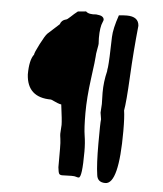

<svg xmlns="http://www.w3.org/2000/svg" viewBox="-49 -676 617 727"><g transform="rotate(5 260.0 -312.5)"><path d="M339 -289 338 -332Q338 -374 348 -414Q348 -420 350 -430Q353 -456 355 -545Q356 -577 374 -629Q392 -631 404 -631Q449 -631 451 -596Q441 -500 436 -402Q431 -304 425 -272Q429 -248 429 -194Q429 8 378 8Q348 8 345 -20Q339 -59 339 -139Q339 -219 341 -231L337 -256ZM192 -163 194 -197Q194 -214 186 -274Q178 -274 146 -289Q55 -289 50 -376Q50 -431 67 -453Q67 -460 84.5 -494Q102 -528 110 -536Q118 -544 154 -576Q159 -592 176 -596Q180 -596 192.5 -608Q205 -620 218 -630L249 -633Q260 -622 288 -625Q294 -624 298.5 -623.5Q303 -623 308 -621Q318 -616 318 -607Q318 -605 315 -598Q306 -579 306 -537L307 -515Q307 -511 303.5 -493Q300 -475 300 -465.5Q300 -456 290 -382Q280 -308 280 -250Q280 -192 284.5 -164.5Q289 -137 289 -104Q289 -5 276 -4Q270 -4 265.5 -6Q261 -8 248 -8L213 -7Q204 -7 201 -12Q198 -17 196 -36V-106Q196 -131 194 -144Q192 -157 192 -163Z"/></g></svg>

Font: Caveat Brush
Style: Regular
Weight: 400
Designer: Pablo Impallari
Foundry: Creative Lab NY
Version: Version 1.096; ttfautohint (v1.3)